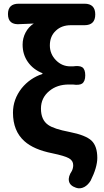

<svg xmlns="http://www.w3.org/2000/svg" viewBox="-20 -818 561 1036"><path d="M390 195Q357 184 352 159Q347 135 368 104Q375 89 375 73Q375 49 352 36Q329 23 262 9Q162 -11 112 -56Q50 -111 50 -210Q50 -282 97 -342Q142 -397 209 -419V-423Q159 -443 130.5 -483.5Q102 -524 102 -577Q102 -612 118 -642.5Q134 -673 162 -691Q146 -690 117 -689Q100 -688 91 -688Q23 -681 23 -742Q23 -798 81 -798H258H436Q494 -798 494 -740Q494 -682 436 -682H362Q313 -682 282 -653Q249 -623 249 -573Q249 -527 281.5 -493.5Q314 -460 359 -460Q367 -460 374 -460Q409 -465 424 -455Q440 -444 440 -411.5Q440 -379 423 -367Q408 -357 373 -362Q362 -362 351 -362Q288 -362 246 -327Q201 -290 201 -232Q201 -171 240 -144Q271 -122 355 -106Q442 -89 474 -59Q505 -29 505 34Q505 85 469 157Q455 180 435 191Q412 203 390 195Z"/></svg>

Font: GenSenRounded JP B
Style: Regular
Weight: 700
Version: Version 1.501;PS 1;hotconv 16.6.51;makeotf.lib2.5.65220